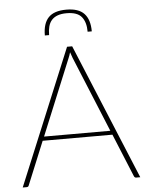

<svg xmlns="http://www.w3.org/2000/svg" viewBox="-59 -942 763 990"><g transform="rotate(-5 322.0 -447.0)"><path d="M493.5 -252 332.5 -643.5Q327 -657 322 -673.5Q317.5 -657 311.5 -643.5L150.5 -252ZM626.5 0H605Q597.5 0 594 -8.5L502.5 -231H141.5L50 -8.5Q47.5 0 38.5 0H18L309 -703H335.5ZM321.5 -894Q385 -894 414 -863Q443 -832 443 -771H421.5Q421.5 -821 399 -848.2Q376.5 -875.5 321.5 -875.5Q294 -875.5 275 -868.5Q256 -861.5 244.2 -848.2Q232.5 -835 227.2 -815.5Q222 -796 222 -771H200Q200 -833 229 -863.5Q258 -894 321.5 -894Z"/></g></svg>

Font: Lato 2
Style: Regular
Weight: 200
Designer: Lukasz Dziedzic with Adam Twardoch and Botio Nikoltchev
Foundry: tyPoland Lukasz Dziedzic
Version: Version 2.015; 2015-08-06; http://www.latofonts.com/